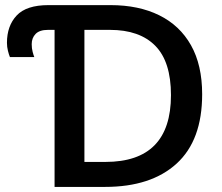

<svg xmlns="http://www.w3.org/2000/svg" viewBox="-20 -734 873 754"><path d="M194.3 0V-616.7H168.5Q135.3 -616.7 119.9 -600.8Q104.5 -585 104.5 -560.5Q104.5 -543.9 108.2 -530.3Q111.8 -516.6 114.7 -509.8H19Q15.1 -519 11.2 -534.4Q7.3 -549.8 7.3 -565.9Q7.3 -632.3 45.4 -673.1Q83.5 -713.9 170.4 -713.9H414.1Q524.4 -713.9 605.2 -674.1Q686 -634.3 730 -556.4Q773.9 -478.5 773.9 -363.8Q773.9 -183.1 673.6 -91.6Q573.2 0 392.6 0ZM311.5 -98.1H394Q651.4 -98.1 651.4 -360.4Q651.4 -491.7 589.8 -554.2Q528.3 -616.7 411.6 -616.7H311.5Z"/></svg>

Font: Open Sans SemiBold
Style: Regular
Weight: 600
Designer: Monotype Design Team
Foundry: Monotype Imaging Inc.
Version: Version 3.003; ttfautohint (v1.8.4)